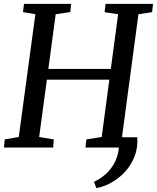

<svg xmlns="http://www.w3.org/2000/svg" viewBox="-22 -763 811 993"><path d="M688 -53Q691.5 1 674 45.8Q656.5 90.5 625.2 124.8Q594 159 555 180.8Q516 202.5 476.5 210L464 177.5Q505.5 158.5 537 125.5Q568.5 92.5 583.5 47.2Q598.5 2 590 -53ZM-1.5 0 2.5 -42 75 -54.5 161 -689.5 97 -700.5 102 -743H346L341.5 -700.5L266 -689.5L228 -406.5H551L589 -689.5L519 -700L524 -743H769.5L764.5 -700L694 -689.5L609 -54.5L681 -42L677.5 0H420L424.5 -42L504 -54.5L543.5 -351H220.5L180.5 -54.5L256 -42L253 0Z"/></svg>

Font: Merriweather 24pt
Style: Italic
Weight: 400
Italic angle: -7.8°
Designer: Eben Sorkin
Foundry: Eben Sorkin
Version: Version 2.101